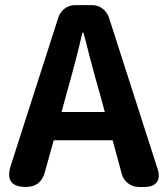

<svg xmlns="http://www.w3.org/2000/svg" viewBox="-20 -743 666 763"><path d="M83 0Q-3.9 0 22.5 -84L211.9 -673.8Q219.7 -696.3 237.8 -709.5Q255.9 -722.7 279.3 -722.7H345.7Q369.1 -722.7 387.2 -709Q405.3 -695.3 413.1 -672.9L606.4 -71.3Q617.2 -38.1 603 -19Q588.9 0 554.7 0H532.2Q507.8 0 489.3 -14.2Q470.7 -28.3 463.9 -51.8L427.7 -185.5H310.5H193.4L158.2 -58.6Q142.6 0 83 0ZM224.6 -297.9H310.5H396.5L375 -377Q361.3 -422.9 335.9 -519.5Q320.3 -582 311.5 -613.3H307.6Q280.3 -496.1 246.1 -377Z"/></svg>

Font: Bpmf GenSen Rounded B
Style: B
Weight: 700
Foundry: But Ko
Version: Version 1.320